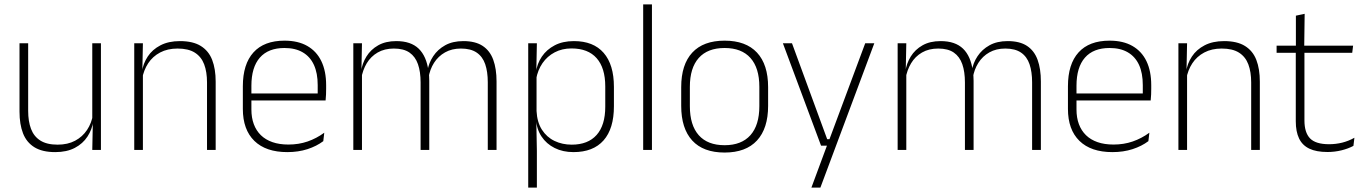

<svg xmlns="http://www.w3.org/2000/svg" viewBox="-20 -684 6230 876"><path d="M108.5 -486.5V-178.5Q108.5 -130.5 121.5 -96Q134.5 -61.5 164 -42.8Q193.5 -24 243 -24Q289 -24 322.8 -42Q356.5 -60 377.2 -91.2Q398 -122.5 404.5 -162.5L415.5 -130.5H405.5Q400 -93 379 -60.8Q358 -28.5 321.2 -9.2Q284.5 10 232 10Q173 10 137 -12.2Q101 -34.5 85 -75.8Q69 -117 69 -175V-486.5ZM440.5 -486.5V0H401L403.5 -123.5L401 -125.5V-486.5Z M924.5 0V-308Q924.5 -356 911.5 -390.5Q898.5 -425 869 -443.8Q839.5 -462.5 790 -462.5Q744.5 -462.5 710.5 -444.5Q676.5 -426.5 656 -395.2Q635.5 -364 628.5 -324L617.5 -356H627.5Q633 -394 654 -426Q675 -458 712 -477.2Q749 -496.5 801 -496.5Q860.5 -496.5 896.2 -474.2Q932 -452 948 -410.8Q964 -369.5 964 -311.5V0ZM592.5 0V-486.5H632L629.5 -362.5L632 -361V0Z M1291 10Q1193 10 1140.5 -41.2Q1088 -92.5 1088 -187V-290.5Q1088 -391.5 1136.5 -445Q1185 -498.5 1278 -498.5Q1340 -498.5 1382.2 -474.2Q1424.5 -450 1446.2 -404.8Q1468 -359.5 1468 -295.5V-278Q1468 -265.5 1467.5 -252.8Q1467 -240 1465.5 -225.5H1429Q1429.5 -245.5 1429.5 -263.2Q1429.5 -281 1429.5 -296Q1429.5 -350.5 1412.2 -388Q1395 -425.5 1361.2 -445.2Q1327.5 -465 1278 -465Q1204 -465 1165.5 -421Q1127 -377 1127 -293V-245V-239V-184.5Q1127 -147 1138 -117.5Q1149 -88 1170.2 -67.2Q1191.5 -46.5 1223 -35.5Q1254.5 -24.5 1296 -24.5Q1343 -24.5 1383.5 -38.5Q1424 -52.5 1459.5 -78.5L1455 -40Q1424.5 -17 1382.8 -3.5Q1341 10 1291 10ZM1108 -225.5V-257.5H1455.5V-225.5Z M2205.5 0V-308.5Q2205.5 -356.5 2193.8 -391Q2182 -425.5 2155 -444Q2128 -462.5 2083 -462.5Q2041.5 -462.5 2010.5 -445Q1979.5 -427.5 1960.2 -397.2Q1941 -367 1935 -328.5L1923.5 -361.5H1930.5Q1936 -396.5 1956.5 -427.5Q1977 -458.5 2011.2 -477.5Q2045.5 -496.5 2094 -496.5Q2149 -496.5 2182.2 -474.5Q2215.5 -452.5 2230.5 -411.2Q2245.5 -370 2245.5 -312V0ZM1592 0V-486.5H1631.5L1629 -362L1631.5 -360.5V0ZM1899 0V-308Q1899 -356.5 1887 -391Q1875 -425.5 1848.5 -444Q1822 -462.5 1777 -462.5Q1734.5 -462.5 1703.2 -444.5Q1672 -426.5 1653.2 -395.2Q1634.5 -364 1628 -324L1616 -356H1627Q1632 -394 1651.8 -426Q1671.5 -458 1705.5 -477.2Q1739.5 -496.5 1788 -496.5Q1854.5 -496.5 1890.2 -462Q1926 -427.5 1935 -359.5Q1937 -348.5 1937.8 -337.5Q1938.5 -326.5 1938.5 -315V0Z M2596.5 10Q2548 10 2510.5 -8.8Q2473 -27.5 2450.5 -61.5Q2428 -95.5 2425.5 -141H2412.5L2428 -177.5Q2430.5 -126.5 2452.5 -92.2Q2474.5 -58 2510 -41Q2545.5 -24 2588.5 -24Q2662.5 -24 2702 -68.2Q2741.5 -112.5 2741.5 -197V-289.5Q2741.5 -374 2702.2 -418.5Q2663 -463 2587.5 -463Q2544.5 -463 2510.8 -445.2Q2477 -427.5 2455.2 -396Q2433.5 -364.5 2426 -322.5L2413 -354H2425Q2430.5 -393.5 2452.2 -425.8Q2474 -458 2510.8 -477.2Q2547.5 -496.5 2598.5 -496.5Q2687.5 -496.5 2734.2 -442.8Q2781 -389 2781 -287.5V-199Q2781 -97 2733.8 -43.5Q2686.5 10 2596.5 10ZM2390 172V-486.5H2429.5L2427 -361L2428 -346V-138.5L2427 -128L2429.5 4.5V172Z M2914.5 0V-664H2954.5V0Z M3286 12Q3188.5 12 3138.2 -43Q3088 -98 3088 -201V-286.5Q3088 -389.5 3138.5 -444Q3189 -498.5 3286 -498.5Q3383 -498.5 3433.8 -444Q3484.5 -389.5 3484.5 -286.5V-201Q3484.5 -98 3433.8 -43Q3383 12 3286 12ZM3286 -21.5Q3363 -21.5 3403.8 -67.2Q3444.5 -113 3444.5 -199.5V-288Q3444.5 -374 3404 -419.5Q3363.5 -465 3286 -465Q3208.5 -465 3168 -419.5Q3127.5 -374 3127.5 -288V-199.5Q3127.5 -113 3168 -67.2Q3208.5 -21.5 3286 -21.5Z M3781.5 -49 3761 -39.5 3927.5 -486.5H3969L3723 172H3682L3758.5 -34.5L3774 -19.5H3726L3552 -486.5H3593.5L3754 -49Z M4689 0V-308.5Q4689 -356.5 4677.2 -391Q4665.5 -425.5 4638.5 -444Q4611.5 -462.5 4566.5 -462.5Q4525 -462.5 4494 -445Q4463 -427.5 4443.8 -397.2Q4424.5 -367 4418.5 -328.5L4407 -361.5H4414Q4419.5 -396.5 4440 -427.5Q4460.5 -458.5 4494.8 -477.5Q4529 -496.5 4577.5 -496.5Q4632.5 -496.5 4665.8 -474.5Q4699 -452.5 4714 -411.2Q4729 -370 4729 -312V0ZM4075.5 0V-486.5H4115L4112.5 -362L4115 -360.5V0ZM4382.5 0V-308Q4382.5 -356.5 4370.5 -391Q4358.5 -425.5 4332 -444Q4305.5 -462.5 4260.5 -462.5Q4218 -462.5 4186.8 -444.5Q4155.5 -426.5 4136.8 -395.2Q4118 -364 4111.5 -324L4099.5 -356H4110.5Q4115.5 -394 4135.2 -426Q4155 -458 4189 -477.2Q4223 -496.5 4271.5 -496.5Q4338 -496.5 4373.8 -462Q4409.5 -427.5 4418.5 -359.5Q4420.5 -348.5 4421.2 -337.5Q4422 -326.5 4422 -315V0Z M5055.5 10Q4957.5 10 4905 -41.2Q4852.5 -92.5 4852.5 -187V-290.5Q4852.5 -391.5 4901 -445Q4949.5 -498.5 5042.5 -498.5Q5104.5 -498.5 5146.8 -474.2Q5189 -450 5210.8 -404.8Q5232.5 -359.5 5232.5 -295.5V-278Q5232.5 -265.5 5232 -252.8Q5231.5 -240 5230 -225.5H5193.5Q5194 -245.5 5194 -263.2Q5194 -281 5194 -296Q5194 -350.5 5176.8 -388Q5159.5 -425.5 5125.8 -445.2Q5092 -465 5042.5 -465Q4968.5 -465 4930 -421Q4891.5 -377 4891.5 -293V-245V-239V-184.5Q4891.5 -147 4902.5 -117.5Q4913.5 -88 4934.8 -67.2Q4956 -46.5 4987.5 -35.5Q5019 -24.5 5060.5 -24.5Q5107.5 -24.5 5148 -38.5Q5188.5 -52.5 5224 -78.5L5219.5 -40Q5189 -17 5147.2 -3.5Q5105.5 10 5055.5 10ZM4872.5 -225.5V-257.5H5220V-225.5Z M5688.5 0V-308Q5688.5 -356 5675.5 -390.5Q5662.5 -425 5633 -443.8Q5603.5 -462.5 5554 -462.5Q5508.5 -462.5 5474.5 -444.5Q5440.5 -426.5 5420 -395.2Q5399.5 -364 5392.5 -324L5381.5 -356H5391.5Q5397 -394 5418 -426Q5439 -458 5476 -477.2Q5513 -496.5 5565 -496.5Q5624.5 -496.5 5660.2 -474.2Q5696 -452 5712 -410.8Q5728 -369.5 5728 -311.5V0ZM5356.5 0V-486.5H5396L5393.5 -362.5L5396 -361V0Z M6037 9.5Q5985.5 9.5 5953.8 -5.8Q5922 -21 5907 -52.2Q5892 -83.5 5892 -130.5V-459H5931.5V-134.5Q5931.5 -79 5957.2 -52.5Q5983 -26 6044 -26Q6074.5 -26 6103.8 -33.2Q6133 -40.5 6159.5 -55.5L6155 -18.5Q6132 -6 6100.8 1.8Q6069.5 9.5 6037 9.5ZM5804.5 -443V-475.5H6153.5L6149.5 -443ZM5892.5 -469.5V-612.5L5932.5 -621L5930.5 -469.5Z"/></svg>

Font: Anek Tamil Medium ExtraLight
Style: Regular
Weight: 250
Version: Version 1.003